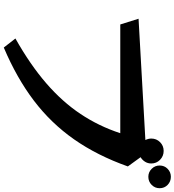

<svg xmlns="http://www.w3.org/2000/svg" viewBox="27 -912 945 1040"><g transform="rotate(90 500.0 -392.5)"><path d="M1000 -784Q1000 -759 982 -741Q964 -723 938 -723Q913 -723 895 -741Q877 -759 877 -784Q877 -810 895 -827.5Q913 -845 938 -845Q964 -845 982 -827.5Q1000 -810 1000 -784ZM189 -3Q331 -83 431.5 -170Q532 -257 598 -356Q664 -455 702 -571H113L82 -670L739 -707Q731 -723 731 -739Q731 -767 750.5 -786.5Q770 -806 798 -806Q826 -806 846 -786.5Q866 -767 866 -739Q866 -720 856.5 -705Q847 -690 832 -681L882 -612Q823 -446 735.5 -321Q648 -196 525.5 -103Q403 -10 238 60Z"/></g></svg>

Font: RocknRoll One
Style: Regular
Weight: 400
Designer: Fontworks Inc.
Foundry: Fontworks Inc.
Version: Version 1.100